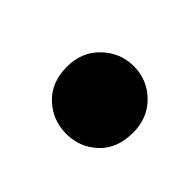

<svg xmlns="http://www.w3.org/2000/svg" viewBox="-55 -252 351 351"><g transform="rotate(45 120.5 -76.5)"><path d="M45 -77Q45 -115 70.5 -139.5Q96 -164 131 -164Q166 -164 191 -139.5Q216 -115 216 -77Q216 -36 191 -12.5Q166 11 131 11Q96 11 70.5 -12.5Q45 -36 45 -77Z"/></g></svg>

Font: Mukta Vaani ExtraBold
Style: Regular
Weight: 800
Designer: Noopur Datye, Girish Dalvi, Yashodeep Gholap, Pallavi Karambelkar
Foundry: Ek Type
Version: Version 2.538;PS 1.000;hotconv 16.6.51;makeotf.lib2.5.65220;